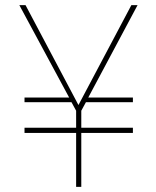

<svg xmlns="http://www.w3.org/2000/svg" viewBox="-20 -724 603 744"><path d="M322 -346H495V-328H313L295 -295V-229H495V-209H295V0H275V-209H75V-229H275V-295L257 -328H75V-346H248L55 -704H79L284 -317L489 -704H513Z"/></svg>

Font: Fz Poppins Thin
Style: Regular
Weight: 100
Designer: Ninad Kale (Devanagari), Jonny Pinhorn (Latin)
Foundry: Indian Type Foundry
Version: Vit hóa bi Vntype.Com & FontZin.Com